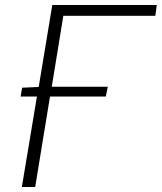

<svg xmlns="http://www.w3.org/2000/svg" viewBox="-20 -744 644 764"><path d="M68 -395 134 -398 188 -724H604L598 -681H232L186 -399H409L401 -360H179L120 0H67L127 -360H62Z"/></svg>

Font: Nebula Sans Light
Style: Regular
Weight: 300
Italic angle: -9°
Designer: Paul D. Hunt for Adobe (as Source Sans)
Foundry: Nebula Entertainment & Broadcasting LLC
Version: Version 1.010